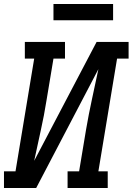

<svg xmlns="http://www.w3.org/2000/svg" viewBox="-29 -946 667 966"><path d="M-9 0V-84H49L143 -651H96V-735H298V-651H240L205 -441Q193 -365 176 -289Q159 -213 143 -137L457 -735H618V-651H560L466 -84H513V0H311V-84H369L404 -294Q417 -370 433.5 -446Q450 -522 466 -598L153 0ZM540 -844H240V-926H540Z"/></svg>

Font: Iosevka Curly Slab MdExObl
Style: Regular
Weight: 500
Width: 7
Italic angle: -9°
Monospace: yes
Designer: Belleve Invis
Foundry: Belleve Invis
Version: Version 11.1.0; ttfautohint (v1.8.3)